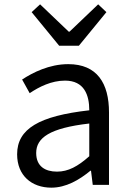

<svg xmlns="http://www.w3.org/2000/svg" viewBox="-20 -853 603 886"><path d="M217 13C284 13 345 -22 397 -65H400L408 0H483V-334C483 -469 428 -557 295 -557C207 -557 131 -518 82 -486L117 -423C160 -452 217 -481 280 -481C369 -481 392 -414 392 -344C161 -318 59 -259 59 -141C59 -43 126 13 217 13ZM243 -61C189 -61 147 -85 147 -147C147 -217 209 -262 392 -283V-132C339 -85 295 -61 243 -61ZM253 -642H344L471 -797L433 -833L301 -707H297L165 -833L126 -797Z"/></svg>

Font: Source Han Sans KR
Style: Regular
Weight: 400
Designer: Ryoko NISHIZUKA 西塚涼子 (kana, bopomofo & ideographs); Paul D. Hunt (Latin, Greek & Cyrillic); Sandoll Communications 산돌커뮤니
Foundry: Adobe
Version: Version 2.004;hotconv 1.0.118;makeotfexe 2.5.65603